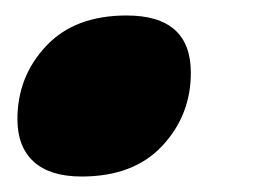

<svg xmlns="http://www.w3.org/2000/svg" viewBox="-20 -215 353 248"><path d="M143.5 -195Q226.5 -195 226.5 -121Q226.5 -66 189.5 -26.5Q152.5 13 85.5 13Q44.5 13 23.5 -6.2Q2.5 -25.5 2.5 -61Q2.5 -116 39.5 -155.5Q76.5 -195 143.5 -195Z"/></svg>

Font: Newsreader 6pt
Style: Bold Italic
Weight: 700
Italic angle: -17°
Designer: Hugues Gentile
Foundry: Production Type
Version: Version 1.003; ttfautohint (v1.8.3)